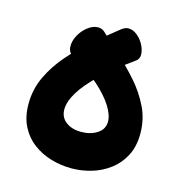

<svg xmlns="http://www.w3.org/2000/svg" viewBox="-93 -671 719 763"><g transform="rotate(15 267.0 -290.0)"><path d="M266.8 8Q224.7 8 183.7 -3.9Q142.8 -15.8 109.3 -40.8Q75.9 -65.9 56.4 -104.4Q36.9 -142.9 36.9 -195.9Q36.9 -255.6 61.6 -308.1Q86.2 -360.7 127.2 -407.7Q168.2 -454.8 217.9 -497Q267.7 -539.2 317 -578Q331.2 -588.1 343.3 -588.1Q362.1 -588.1 379.4 -574.3Q396.7 -560.4 407.2 -540.4Q417.8 -520.3 418.6 -501.1Q419.3 -481.8 404.1 -471.7Q328.4 -418 278.4 -370.4Q228.3 -322.9 204.2 -283.1Q180 -243.3 180 -211.4Q180 -178.8 204.6 -160.3Q229.2 -141.9 266.8 -141.9Q305.3 -141.9 332.9 -159.6Q360.4 -177.3 360.4 -208.9Q360.4 -236.7 337.9 -272.2Q315.3 -307.7 272.1 -346.1Q228.9 -384.6 165.8 -417.9Q140.3 -432.1 138.7 -455.6Q137 -479.1 149.7 -503.5Q162.4 -527.9 183.7 -544.4Q204.9 -560.9 226 -560.9Q243.8 -560.9 256.2 -547.7Q289.7 -515 331.1 -477.6Q372.6 -440.2 410.3 -397.5Q448 -354.8 472.4 -304.8Q496.9 -254.8 496.9 -195.9Q496.9 -143.3 477 -104.9Q457.1 -66.6 423.8 -41.4Q390.4 -16.2 349.8 -4.1Q309.1 8 266.8 8Z"/></g></svg>

Font: Playpen Sans Arabic
Style: Regular
Weight: 400
Designer: Azza Alameddine, Laura Meseguer, Veronika Burian, José Scaglione
Foundry: TypeTogether
Version: Version 2.000